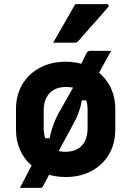

<svg xmlns="http://www.w3.org/2000/svg" viewBox="-20 -851 640 936"><path d="M522 -603Q509 -580 496.5 -557.5Q484 -535 473 -514.5Q462 -494 451 -473L465 -362H370L381 -382Q379 -354 370 -323Q361 -292 348 -267Q323 -220 297 -171.5Q271 -123 244 -76Q244 -70 244.5 -62.5Q245 -55 245 -48Q235 -29 225 -10Q215 9 206 26Q197 43 190 56Q187 62 184 63.5Q181 65 176 65Q171 65 157 65Q143 65 125.5 65Q108 65 94.5 65Q81 65 77 65Q86 48 98.5 24Q111 0 123 -23.5Q135 -47 143 -60L169 -177H227L219 -159Q222 -182 228.5 -206Q235 -230 244.5 -254Q254 -278 265 -298Q291 -343 315 -386Q339 -429 362 -469Q359 -474 356.5 -479.5Q354 -485 352 -490Q364 -515 376 -539Q388 -563 398 -585Q404 -597 408 -600Q412 -603 420 -603Q428 -603 442 -603Q456 -603 472.5 -603Q489 -603 502.5 -603Q516 -603 522 -603ZM300 -550Q354 -550 398.5 -533Q443 -516 475 -485.5Q507 -455 524.5 -413Q542 -371 542 -320V-219Q542 -151 511.5 -99Q481 -47 426.5 -17.5Q372 12 300 12Q246 12 201.5 -5Q157 -22 125 -52.5Q93 -83 75.5 -125Q58 -167 58 -218V-319Q58 -387 88.5 -439Q119 -491 174 -520.5Q229 -550 300 -550ZM301 -427Q267 -427 243 -413.5Q219 -400 206 -374.5Q193 -349 193 -313V-225Q193 -197 201 -175.5Q209 -154 223 -138Q236 -125 255.5 -118Q275 -111 299 -111Q333 -111 357.5 -124.5Q382 -138 394.5 -164Q407 -190 407 -225V-313Q407 -344 400 -365.5Q393 -387 379 -401Q366 -415 346.5 -421Q327 -427 301 -427ZM347 -831Q390 -831 424.5 -831Q459 -831 500 -831Q507 -831 509.5 -826Q512 -821 507 -816Q483 -788 460.5 -762.5Q438 -737 414.5 -711Q391 -685 362 -651Q360 -648 355.5 -645.5Q351 -643 345 -643Q316 -643 290.5 -643Q265 -643 239 -643Q257 -674 275 -705Q293 -736 311 -768Q329 -800 347 -831Z"/></svg>

Font: Recursive Monospace
Style: Bold
Weight: 700
Version: Version 1.047